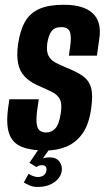

<svg xmlns="http://www.w3.org/2000/svg" viewBox="-20 -612 431 790"><path d="M167.7 7.4Q107.7 7.4 70 -7.6Q32.3 -22.6 18.2 -60.8Q4.2 -99 13.5 -168L18.5 -203.5H139.4L133 -158.5Q128.1 -121.3 131.1 -101.5Q134.1 -81.6 144.5 -74.2Q154.9 -66.9 170.5 -66.9Q192 -66.9 207.7 -83.6Q223.4 -100.3 230.3 -147.6Q235.9 -185 226.5 -203.5Q217 -222 193.9 -233.6Q170.8 -245.2 133.1 -261.6Q100.3 -277 80.6 -298.1Q60.9 -319.2 54.5 -351.1Q48.1 -383 54.1 -428.7Q62.5 -486.9 83.2 -523Q104 -559 142.5 -575.7Q181 -592.4 243.3 -592.4Q323.8 -592.4 361.3 -557.5Q398.8 -522.6 388.8 -454.1L378.7 -382.9Q349.9 -382.9 321 -382.9Q292.2 -382.9 263.3 -382.9L268.6 -419.4Q274.9 -463.5 267.1 -482Q259.3 -500.4 232.1 -500.4Q205.5 -500.4 192.5 -484.1Q179.5 -467.8 174.3 -432.4Q170.4 -401.7 178.9 -384Q187.5 -366.4 206.4 -355.6Q225.3 -344.9 252.6 -333.9Q294.9 -317.2 320.4 -299.4Q345.9 -281.6 354.6 -251.2Q363.2 -220.8 354.9 -164.3Q346.2 -100.2 319.3 -62.4Q292.3 -24.7 253.1 -8.7Q214 7.4 167.7 7.4ZM134.1 157.2Q115 157.2 99.7 150.1Q84.4 143 77.8 139L98 102.5Q103 107.2 114 111.7Q125 116.3 135.1 116.3Q151.3 116.3 160.6 108.7Q169.9 101 170.9 89.4Q174.5 67.6 150.8 67.6Q144.5 67.6 139 70Q133.6 72.3 129.7 75.2L101 58L140.3 0H184.5L150.9 48L145.2 44.9Q152.5 40.6 162.2 38.1Q171.9 35.5 183 35.5Q212.1 35.5 224.5 52.8Q236.9 70 234.2 90.5Q230.5 118.3 203.6 137.7Q176.8 157.2 134.1 157.2Z"/></svg>

Font: Alumni Sans SC Thin
Style: Italic
Weight: 100
Italic angle: -8°
Designer: Robert E. Leuschke
Foundry: Robert E. Leuschke
Version: Version 1.016